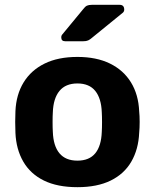

<svg xmlns="http://www.w3.org/2000/svg" viewBox="-20 -766 641 796"><path d="M301 10Q218 10 162 -17.5Q106 -45 76.5 -96Q47 -147 44 -215Q43 -235 43 -260.5Q43 -286 44 -305Q47 -374 78 -424.5Q109 -475 165 -502.5Q221 -530 301 -530Q380 -530 436 -502.5Q492 -475 523 -424.5Q554 -374 557 -305Q559 -286 559 -260.5Q559 -235 557 -215Q554 -147 524.5 -96Q495 -45 439 -17.5Q383 10 301 10ZM301 -100Q350 -100 375 -130.5Q400 -161 402 -220Q403 -235 403 -260Q403 -285 402 -300Q400 -358 375 -389Q350 -420 301 -420Q252 -420 226.5 -389Q201 -358 199 -300Q198 -285 198 -260Q198 -235 199 -220Q201 -161 226.5 -130.5Q252 -100 301 -100ZM250 -595Q234 -595 234 -611Q234 -619 239 -624L324 -727Q333 -739 340.5 -742.5Q348 -746 361 -746H476Q495 -746 495 -726Q495 -719 490 -714L361 -609Q353 -602 345.5 -598.5Q338 -595 325 -595Z"/></svg>

Font: Rubik SemiBold
Style: Regular
Weight: 600
Designer: Hubert and Fischer
Foundry: Hubert and Fischer
Version: Version 2.300;gftools[0.9.30]